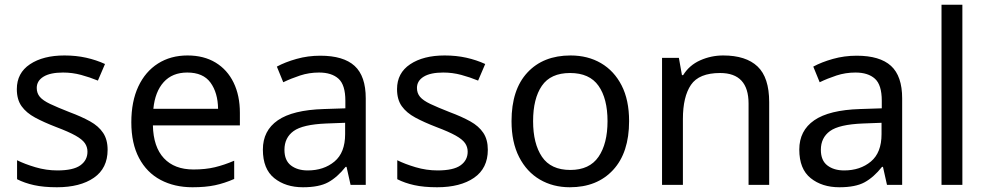

<svg xmlns="http://www.w3.org/2000/svg" viewBox="-20 -780 4165 810"><path d="M434 -148Q434 -70 376 -30Q318 10 220 10Q164 10 123.5 1Q83 -8 52 -24V-104Q84 -88 129.5 -74.5Q175 -61 222 -61Q289 -61 319 -82.5Q349 -104 349 -140Q349 -160 338 -176Q327 -192 298.5 -208Q270 -224 217 -244Q165 -264 128 -284Q91 -304 71 -332Q51 -360 51 -404Q51 -472 106.5 -509Q162 -546 252 -546Q301 -546 343.5 -536.5Q386 -527 423 -510L393 -440Q359 -454 322 -464Q285 -474 246 -474Q192 -474 163.5 -456.5Q135 -439 135 -409Q135 -387 148 -371.5Q161 -356 191.5 -341.5Q222 -327 273 -307Q324 -288 360 -268Q396 -248 415 -219.5Q434 -191 434 -148Z M771 -546Q840 -546 889.5 -516Q939 -486 965.5 -431.5Q992 -377 992 -304V-251H625Q627 -160 671.5 -112.5Q716 -65 796 -65Q847 -65 886.5 -74.5Q926 -84 968 -102V-25Q927 -7 887 1.5Q847 10 792 10Q716 10 657.5 -21Q599 -52 566.5 -113.5Q534 -175 534 -264Q534 -352 563.5 -415Q593 -478 646.5 -512Q700 -546 771 -546ZM770 -474Q707 -474 670.5 -433.5Q634 -393 627 -321H900Q899 -389 868 -431.5Q837 -474 770 -474Z M1331 -545Q1429 -545 1476 -502Q1523 -459 1523 -365V0H1459L1442 -76H1438Q1403 -32 1364.5 -11Q1326 10 1258 10Q1185 10 1137 -28.5Q1089 -67 1089 -149Q1089 -229 1152 -272.5Q1215 -316 1346 -320L1437 -323V-355Q1437 -422 1408 -448Q1379 -474 1326 -474Q1284 -474 1246 -461.5Q1208 -449 1175 -433L1148 -499Q1183 -518 1231 -531.5Q1279 -545 1331 -545ZM1357 -259Q1257 -255 1218.5 -227Q1180 -199 1180 -148Q1180 -103 1207.5 -82Q1235 -61 1278 -61Q1346 -61 1391 -98.5Q1436 -136 1436 -214V-262Z M2038 -148Q2038 -70 1980 -30Q1922 10 1824 10Q1768 10 1727.5 1Q1687 -8 1656 -24V-104Q1688 -88 1733.5 -74.5Q1779 -61 1826 -61Q1893 -61 1923 -82.5Q1953 -104 1953 -140Q1953 -160 1942 -176Q1931 -192 1902.5 -208Q1874 -224 1821 -244Q1769 -264 1732 -284Q1695 -304 1675 -332Q1655 -360 1655 -404Q1655 -472 1710.5 -509Q1766 -546 1856 -546Q1905 -546 1947.5 -536.5Q1990 -527 2027 -510L1997 -440Q1963 -454 1926 -464Q1889 -474 1850 -474Q1796 -474 1767.5 -456.5Q1739 -439 1739 -409Q1739 -387 1752 -371.5Q1765 -356 1795.5 -341.5Q1826 -327 1877 -307Q1928 -288 1964 -268Q2000 -248 2019 -219.5Q2038 -191 2038 -148Z M2634 -269Q2634 -136 2566.5 -63Q2499 10 2384 10Q2313 10 2257.5 -22.5Q2202 -55 2170 -117.5Q2138 -180 2138 -269Q2138 -402 2205 -474Q2272 -546 2387 -546Q2460 -546 2515.5 -513.5Q2571 -481 2602.5 -419.5Q2634 -358 2634 -269ZM2229 -269Q2229 -174 2266.5 -118.5Q2304 -63 2386 -63Q2467 -63 2505 -118.5Q2543 -174 2543 -269Q2543 -364 2505 -418Q2467 -472 2385 -472Q2303 -472 2266 -418Q2229 -364 2229 -269Z M3031 -546Q3127 -546 3176 -499.5Q3225 -453 3225 -349V0H3138V-343Q3138 -472 3018 -472Q2929 -472 2895 -422Q2861 -372 2861 -278V0H2773V-536H2844L2857 -463H2862Q2888 -505 2934 -525.5Q2980 -546 3031 -546Z M3594 -545Q3692 -545 3739 -502Q3786 -459 3786 -365V0H3722L3705 -76H3701Q3666 -32 3627.5 -11Q3589 10 3521 10Q3448 10 3400 -28.5Q3352 -67 3352 -149Q3352 -229 3415 -272.5Q3478 -316 3609 -320L3700 -323V-355Q3700 -422 3671 -448Q3642 -474 3589 -474Q3547 -474 3509 -461.5Q3471 -449 3438 -433L3411 -499Q3446 -518 3494 -531.5Q3542 -545 3594 -545ZM3620 -259Q3520 -255 3481.5 -227Q3443 -199 3443 -148Q3443 -103 3470.5 -82Q3498 -61 3541 -61Q3609 -61 3654 -98.5Q3699 -136 3699 -214V-262Z M4040 0H3952V-760H4040Z"/></svg>

Font: Noto Sans Old Italic
Style: Regular
Weight: 400
Designer: Monotype Design Team
Foundry: Monotype Imaging Inc.
Version: Version 2.003; ttfautohint (v1.8.4.7-5d5b)